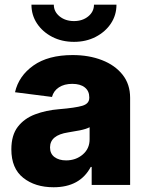

<svg xmlns="http://www.w3.org/2000/svg" viewBox="-20 -787 629 817"><path d="M208 9.8Q129.4 9.8 78.9 -30.3Q28.3 -70.3 28.3 -151.4Q28.3 -211.9 55.9 -247.6Q83.5 -283.2 129.6 -300.5Q175.8 -317.9 231 -322.3Q300.8 -328.1 330.3 -336.9Q359.9 -345.7 359.9 -370.6V-373Q359.9 -399.9 340.8 -415Q321.8 -430.2 287.6 -430.2Q253.4 -430.2 230.7 -415.3Q208 -400.4 201.2 -374.5L43.9 -394.5Q59.6 -463.9 122.3 -508.3Q185.1 -552.7 289.1 -552.7Q358.4 -552.7 413.8 -531.2Q469.2 -509.8 501.5 -469.2Q533.7 -428.7 533.7 -371.1V0H370.1V-76.7H366.2Q320.3 9.8 208 9.8ZM261.2 -104.5Q302.7 -104.5 332 -129.4Q361.3 -154.3 361.3 -194.3V-245.6Q346.7 -237.8 320.1 -232.4Q293.5 -227.1 270 -223.6Q192.9 -211.9 192.9 -159.7Q192.9 -132.8 211.9 -118.7Q231 -104.5 261.2 -104.5ZM294.9 -608.9Q243.2 -608.9 202.1 -630.1Q161.1 -651.4 137.5 -687Q113.8 -722.7 113.8 -767.1H209Q209 -737.3 233.6 -717.3Q258.3 -697.3 294.9 -697.3Q331.1 -697.3 355.5 -717.3Q379.9 -737.3 379.9 -767.1H475.6Q475.6 -722.7 451.9 -687Q428.2 -651.4 387.2 -630.1Q346.2 -608.9 294.9 -608.9Z"/></svg>

Font: Inter Extra Bold
Style: Regular
Weight: 800
Designer: Rasmus Andersson
Foundry: rsms
Version: Version 4.000;git-3c8e0fc